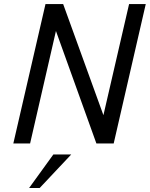

<svg xmlns="http://www.w3.org/2000/svg" viewBox="-20 -710 741 950"><path d="M618.7 -689.9H701.2L542.5 0H457L256.8 -556.6L128.9 0H45.9L205.1 -689.9H292.5L491.7 -140.1ZM124 220.2 244.1 54.2H332.5L176.3 220.2Z"/></svg>

Font: HK Grotesk Medium Legacy Italic
Style: Regular
Weight: 500
Italic angle: -13°
Designer: Alfredo Marco Pradil
Foundry: Hanken Design Co.
Version: Version 2.022;PS 002.022;hotconv 1.0.88;makeotf.lib2.5.64775